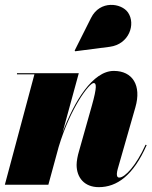

<svg xmlns="http://www.w3.org/2000/svg" viewBox="-20 -762 625 792"><path d="M433 -569C512.5 -579.5 541 -662.5 508 -710.5C481 -749.5 392.5 -762.5 355.5 -688L288 -553.5L290 -550.5ZM122 -455.5 0 0H179.5L222 -156C271 -319 348.5 -419.5 366.5 -419.5C377.5 -419.5 381 -404.5 359 -326.5L305.5 -137C300.5 -120.5 296 -97.5 296 -82C296 -29 328.5 10 387.5 10C462 10 529.5 -37.5 585 -163.5L580.5 -165C542 -79.5 495.5 -29.5 472 -29.5C465.5 -29.5 462 -33 462 -44.5C462 -49.5 464 -59.5 465.5 -64.5L538.5 -319.5C564.5 -409.5 527 -469.5 449.5 -469.5C362.5 -469.5 286 -344 238 -215L305 -460H50V-455.5Z"/></svg>

Font: Bodoni* 36pt Fatface
Style: Italic
Weight: 900
Italic angle: -13°
Version: Version 2.3